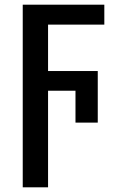

<svg xmlns="http://www.w3.org/2000/svg" viewBox="-20 -559 496 819"><path d="M185 240V-172H302V-36H397V-256H185V-454H425V-539H77V240Z"/></svg>

Font: Noto Sans Thai Medium
Style: Regular
Weight: 500
Designer: Monotype Design Team
Foundry: Monotype Imaging Inc.
Version: Version 1.901